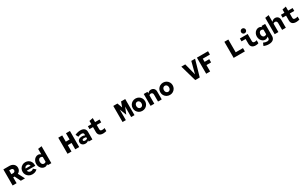

<svg xmlns="http://www.w3.org/2000/svg" viewBox="562 -3907 11475 7235"><g transform="rotate(-30 6300.0 -289.5)"><path d="M57 0V-700H322Q394 -700 450 -672Q506 -644 537.5 -594Q569 -544 569 -478Q569 -411 536 -360.5Q503 -310 447 -283L595 0H414L288 -256H229V0ZM229 -392H306Q346 -392 370.5 -415Q395 -438 395 -475Q395 -513 370.5 -535.5Q346 -558 306 -558H229Z M915 10Q837 10 774.5 -25.5Q712 -61 675 -121.5Q638 -182 638 -257Q638 -333 673 -393Q708 -453 768 -488.5Q828 -524 903 -524Q981 -524 1040.5 -489Q1100 -454 1133.5 -392.5Q1167 -331 1167 -251V-216H797Q805 -187 823 -165Q841 -143 867 -131Q893 -119 923 -119Q958 -119 986.5 -132Q1015 -145 1034 -169L1138 -76Q1089 -29 1035.5 -9.5Q982 10 915 10ZM798 -308H1017Q1010 -337 995 -357Q980 -377 958 -387.5Q936 -398 908 -398Q881 -398 858.5 -387.5Q836 -377 821 -357Q806 -337 798 -308Z M1460 8Q1397 8 1345 -27Q1293 -62 1262 -122.5Q1231 -183 1231 -258Q1231 -334 1262 -394Q1293 -454 1345 -489Q1397 -524 1460 -524Q1495 -524 1525 -510.5Q1555 -497 1579 -473V-714L1741 -737V0H1585V-50Q1560 -22 1528.5 -7Q1497 8 1460 8ZM1498 -120Q1521 -120 1542 -128.5Q1563 -137 1579 -152V-364Q1563 -379 1542 -387.5Q1521 -396 1498 -396Q1465 -396 1440.5 -379Q1416 -362 1403 -331Q1390 -300 1390 -258Q1390 -217 1403 -185.5Q1416 -154 1440.5 -137Q1465 -120 1498 -120Z M2446 0V-700H2618V-428H2782V-700H2954V0H2782V-277H2618V0Z M3225 8Q3173 8 3132.5 -12Q3092 -32 3069.5 -67Q3047 -102 3047 -148Q3047 -196 3071 -229.5Q3095 -263 3140 -280.5Q3185 -298 3248 -298Q3276 -298 3305 -292Q3334 -286 3368 -272V-316Q3368 -354 3343 -372.5Q3318 -391 3266 -391Q3237 -391 3201.5 -381.5Q3166 -372 3121 -353L3063 -468Q3128 -497 3186.5 -510.5Q3245 -524 3302 -524Q3409 -524 3468.5 -473Q3528 -422 3528 -330V0H3368V-49Q3334 -19 3300 -5.5Q3266 8 3225 8ZM3196 -151Q3196 -126 3217 -112.5Q3238 -99 3275 -99Q3301 -99 3324.5 -106.5Q3348 -114 3368 -128V-189Q3346 -195 3323.5 -198.5Q3301 -202 3279 -202Q3240 -202 3218 -189Q3196 -176 3196 -151Z M3998 10Q3890 10 3835 -38.5Q3780 -87 3780 -182V-391H3629V-516H3780V-659L3942 -692V-516H4137V-391H3942V-214Q3942 -165 3961.5 -145.5Q3981 -126 4030 -126Q4052 -126 4077 -129Q4102 -132 4140 -142V-11Q4110 -3 4070.5 3.5Q4031 10 3998 10Z M4840 0V-700H5021L5101 -484L5179 -700H5360V0H5215V-456L5099 -169L4984 -456L4983 0Z M5700.5 10Q5624 10 5563.2 -25.4Q5502.4 -60.8 5466.7 -121.4Q5431 -182 5431 -257.5Q5431 -333 5466.7 -393.1Q5502.3 -453.2 5563.2 -488.6Q5624 -524 5700 -524Q5777 -524 5837.5 -488.6Q5898 -453.2 5933.5 -393.1Q5969 -333 5969 -257.3Q5969 -181.5 5933.5 -121.3Q5898 -61 5837.5 -25.5Q5777 10 5700.5 10ZM5700.4 -126Q5733 -126 5758 -143Q5783 -160 5797 -189.5Q5811 -219 5811 -257Q5811 -295 5797 -324.5Q5783 -354 5758 -371Q5733 -388 5700.4 -388Q5668.4 -388 5642.7 -371Q5617 -354 5603 -324.3Q5589 -294.5 5589 -257Q5589 -219 5603 -189.5Q5617 -160 5642.7 -143Q5668.4 -126 5700.4 -126Z M6059 0V-516H6221V-446Q6281 -524 6374 -524Q6424 -524 6462.5 -501.5Q6501 -479 6523 -439.5Q6545 -400 6545 -348V0H6383V-301Q6383 -345 6359.5 -371Q6336 -397 6297 -397Q6275 -397 6256 -389.5Q6237 -382 6221 -366V0Z M6900.5 10Q6824 10 6763.2 -25.4Q6702.4 -60.8 6666.7 -121.4Q6631 -182 6631 -257.5Q6631 -333 6666.7 -393.1Q6702.3 -453.2 6763.2 -488.6Q6824 -524 6900 -524Q6977 -524 7037.5 -488.6Q7098 -453.2 7133.5 -393.1Q7169 -333 7169 -257.3Q7169 -181.5 7133.5 -121.3Q7098 -61 7037.5 -25.5Q6977 10 6900.5 10ZM6900.4 -126Q6933 -126 6958 -143Q6983 -160 6997 -189.5Q7011 -219 7011 -257Q7011 -295 6997 -324.5Q6983 -354 6958 -371Q6933 -388 6900.4 -388Q6868.4 -388 6842.7 -371Q6817 -354 6803 -324.3Q6789 -294.5 6789 -257Q6789 -219 6803 -189.5Q6817 -160 6842.7 -143Q6868.4 -126 6900.4 -126Z M8002 0 7801 -700H7972L8102 -191L8235 -700H8399L8198 0Z M8479 0V-700H8963V-556H8651V-418H8853V-278H8651V0Z M9674 0V-700H9846V-144H10162V0Z M10501 -594Q10459 -594 10429 -624Q10399 -654 10399 -696Q10399 -738 10429 -768Q10459 -798 10501 -798Q10543 -798 10573 -768Q10603 -738 10603 -696Q10603 -654 10573 -624Q10543 -594 10501 -594ZM10637 10Q10530 10 10475 -41Q10420 -92 10420 -192V-391H10242V-516H10582V-209Q10582 -166 10603 -146Q10624 -126 10670 -126Q10692 -126 10712.5 -130Q10733 -134 10758 -144V-13Q10742 -5 10706 2.5Q10670 10 10637 10Z M11084 219Q11026 219 10971.5 207Q10917 195 10870 173L10920 56Q10963 76 11002 86Q11041 96 11078 96Q11180 96 11180 1V-54Q11155 -28 11120.5 -12.5Q11086 3 11048 3Q10988 3 10938.5 -32.5Q10889 -68 10860 -127.5Q10831 -187 10831 -259Q10831 -332 10862 -390.5Q10893 -449 10945 -484Q10997 -519 11060 -519Q11095 -519 11126.5 -505Q11158 -491 11182 -465V-516H11341V3Q11341 107 11275 163Q11209 219 11084 219ZM11098 -126Q11123 -126 11143 -135Q11163 -144 11180 -160V-358Q11163 -374 11142 -382.5Q11121 -391 11098 -391Q11065 -391 11040.5 -374Q11016 -357 11003 -327Q10990 -297 10990 -258Q10990 -220 11003.5 -190Q11017 -160 11041 -143Q11065 -126 11098 -126Z M11459 0V-712L11621 -737V-446Q11681 -524 11774 -524Q11824 -524 11862.5 -501.5Q11901 -479 11923 -439.5Q11945 -400 11945 -348V0H11783V-301Q11783 -345 11759.5 -371Q11736 -397 11697 -397Q11675 -397 11656 -389.5Q11637 -382 11621 -366V0Z M12398 10Q12290 10 12235 -38.5Q12180 -87 12180 -182V-391H12029V-516H12180V-659L12342 -692V-516H12537V-391H12342V-214Q12342 -165 12361.5 -145.5Q12381 -126 12430 -126Q12452 -126 12477 -129Q12502 -132 12540 -142V-11Q12510 -3 12470.5 3.5Q12431 10 12398 10Z"/></g></svg>

Font: Red Hat Mono VF Light
Style: Regular
Weight: 300
Monospace: yes
Designer: Pentagram, MCKL
Foundry: Pentagram, MCKL
Version: Version 1.023